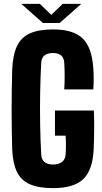

<svg xmlns="http://www.w3.org/2000/svg" viewBox="-20 -962 527 992"><path d="M254 10Q179 10 133.5 -10.5Q88 -31 67 -75Q46 -119 43 -191Q42 -233 41 -286.5Q40 -340 40 -397.5Q40 -455 41 -508Q42 -561 43 -601Q46 -677 67.5 -723Q89 -769 134.5 -789.5Q180 -810 254 -810Q359 -810 407 -763.5Q455 -717 462 -610Q464 -587 464 -555Q464 -523 462 -500H312Q314 -528 314 -569Q314 -610 312 -638Q309 -688 254 -688Q196 -688 193 -638Q189 -568 187.5 -484Q186 -400 187.5 -316.5Q189 -233 193 -163Q196 -112 254 -112Q283 -112 300 -125Q317 -138 319 -163Q320 -175 320.5 -193.5Q321 -212 320.5 -231Q320 -250 319 -261H264V-391H465Q467 -345 466.5 -291Q466 -237 464 -191Q459 -83 410 -36.5Q361 10 254 10ZM90 -942H186L245 -885L304 -942H400L288 -843H202Z"/></svg>

Font: Big Shoulders Display Black
Style: Regular
Weight: 900
Designer: Patric King
Foundry: XO Type Co
Version: Version 1.000; ttfautohint (v1.8.2)